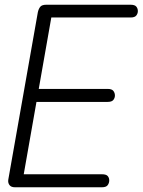

<svg xmlns="http://www.w3.org/2000/svg" viewBox="-20 -792 603 812"><path d="M15 -32 140 -740Q143 -754 150 -763Q157 -772 176 -772Q195 -772 198.5 -762Q202 -752 200 -735L76 -30Q75 -21 69 -10.5Q63 0 43 0Q27 0 20 -9.5Q13 -19 15 -32ZM442 -29Q442 -18 435.5 -9Q429 0 411 0H44L53 -55H411Q429 -55 435.5 -47.5Q442 -40 442 -29ZM466 -388Q466 -378 459.5 -369.5Q453 -361 435 -361H101L110 -416H435Q453 -416 459.5 -407.5Q466 -399 466 -388ZM563 -745Q563 -735 556.5 -726.5Q550 -718 532 -718H168L176 -772H532Q550 -772 556.5 -764Q563 -756 563 -745Z"/></svg>

Font: Edu QLD Beginner
Style: Regular
Weight: 400
Designer: Tina and Corey Anderson
Foundry: Google for Education
Version: Version 1.003